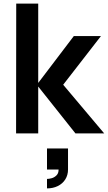

<svg xmlns="http://www.w3.org/2000/svg" viewBox="-20 -740 598 1065"><path d="M240.7 252.5Q252.1 252.5 266.8 248.5Q281.4 244.5 293.3 232.8Q305.2 221.2 305 200.2H240.7V83.5H357.3V200.2Q357.3 231.2 342.2 255.1Q327.1 278.9 300.6 292Q274.2 305 240.7 305ZM69.2 0 70 -720H192V-280L389.5 -540H540L330.5 -270L558 0H398.5L192 -260V0Z"/></svg>

Font: Manrope
Style: Regular
Weight: 400
Designer: Mikhail Sharanda
Foundry: Mikhail Sharanda
Version: Version 4.503